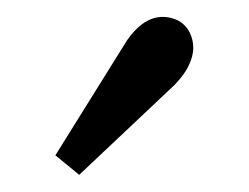

<svg xmlns="http://www.w3.org/2000/svg" viewBox="-20 -785 292 225"><path d="M185.1 -686C193.4 -694.8 199.2 -703.1 202.1 -710.4C204.1 -714.8 206.5 -721.7 206.5 -729C206.5 -739.3 202.1 -755.4 186 -762.2C172.9 -767.1 151.4 -770 128.9 -737.8L44.9 -603L72.8 -580.1Z"/></svg>

Font: Parastoo
Style: Regular
Weight: 400
Foundry: Saber Rastikerdar (saber.rastikerdar@gmail.com)
Version: Version 2.0.1